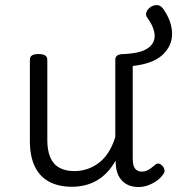

<svg xmlns="http://www.w3.org/2000/svg" viewBox="-20 -732 711 771"><path d="M269 18Q216 18 178 -2Q140 -22 120 -63Q100 -104 100 -166V-492Q100 -504 108.5 -509.5Q117 -515 134 -515Q152 -515 161 -509.5Q170 -504 170 -492V-169Q170 -129 181.5 -101Q193 -73 217.5 -59Q242 -45 278 -45Q307 -45 332.5 -54Q358 -63 379.5 -80Q401 -97 417 -123Q433 -149 443 -182V-493Q443 -504 451.5 -509.5Q460 -515 478 -515Q544 -518 573 -538Q602 -558 601 -589.5Q600 -621 573 -659Q563 -671 568 -683.5Q573 -696 585 -704Q597 -712 611 -711.5Q625 -711 635 -697Q671 -646 671 -596.5Q671 -547 632.5 -511.5Q594 -476 513 -467V-94Q513 -77 517 -65.5Q521 -54 529.5 -48.5Q538 -43 550 -43Q560 -43 568.5 -46.5Q577 -50 586 -56.5Q595 -63 603 -70Q610 -77 618 -75Q626 -73 634 -64Q639 -58 640.5 -49.5Q642 -41 636 -33Q626 -18 610 -6.5Q594 5 575 12Q556 19 537 19Q515 19 498.5 12.5Q482 6 470.5 -6Q459 -18 452.5 -34.5Q446 -51 445 -72L444 -87Q429 -60 410 -40Q391 -20 368.5 -7Q346 6 320.5 12Q295 18 269 18Z"/></svg>

Font: Playwrite CL Light
Style: Regular
Weight: 300
Designer: Veronika Burian, José Scaglione
Foundry: TypeTogether
Version: Version 1.002